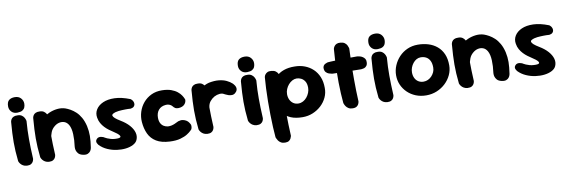

<svg xmlns="http://www.w3.org/2000/svg" viewBox="-59 -1166 5545 1867"><g transform="rotate(-10 2713.0 -232.0)"><path d="M123 -1Q101 -3 86.5 -11.5Q72 -20 63 -31Q54 -42 50.5 -50.5Q47 -59 47 -59Q41 -113 38.5 -158.5Q36 -204 36 -247Q36 -290 38.5 -338.5Q41 -387 46 -448Q46 -448 48 -456Q50 -464 56.5 -474.5Q63 -485 78 -492.5Q93 -500 117 -499Q144 -499 159.5 -488Q175 -477 182.5 -463.5Q190 -450 192.5 -440Q195 -430 195 -430Q191 -381 189.5 -338Q188 -295 188 -252.5Q188 -210 189.5 -162.5Q191 -115 194 -58Q194 -58 192.5 -49Q191 -40 184.5 -28Q178 -16 163.5 -8Q149 0 123 -1ZM123 -525Q86 -524 64.5 -546.5Q43 -569 43 -600Q43 -643 64 -660.5Q85 -678 122 -678Q160 -678 181.5 -654.5Q203 -631 203 -600Q203 -580 196 -563Q189 -546 172 -536Q155 -526 123 -525Z M674 -12Q647 -19 634 -34Q621 -49 616.5 -64.5Q612 -80 612.5 -92Q613 -104 613 -104Q622 -167 619.5 -225Q617 -283 598 -317Q582 -345 557.5 -354.5Q533 -364 505.5 -358Q478 -352 454 -331Q429 -310 417.5 -280.5Q406 -251 402.5 -221Q399 -191 398 -168Q398 -143 397.5 -126.5Q397 -110 397.5 -98.5Q398 -87 398 -75Q398 -75 397.5 -68Q397 -61 393 -52Q389 -43 378 -35.5Q367 -28 345 -26Q327 -25 312.5 -35Q298 -45 290 -55Q282 -65 282 -65Q272 -80 270.5 -94Q269 -108 270 -128Q271 -148 268 -180Q264 -218 263.5 -245.5Q263 -273 266.5 -294.5Q270 -316 279 -336.5Q288 -357 304 -380Q326 -407 358.5 -431Q391 -455 429 -471.5Q467 -488 508 -492.5Q549 -497 587 -485Q610 -477 636 -462.5Q662 -448 687.5 -424.5Q713 -401 733.5 -365Q754 -329 766 -279Q777 -229 776.5 -180.5Q776 -132 766 -67Q766 -67 763.5 -56Q761 -45 752 -32Q743 -19 724.5 -11.5Q706 -4 674 -12ZM341 -1Q319 -3 304.5 -11.5Q290 -20 281 -31Q272 -42 268.5 -50.5Q265 -59 265 -59Q259 -113 256.5 -158.5Q254 -204 254 -247Q254 -290 256.5 -338.5Q259 -387 264 -448Q264 -448 266 -456Q268 -464 274.5 -474.5Q281 -485 296 -492.5Q311 -500 335 -499Q362 -499 377.5 -488Q393 -477 400.5 -463.5Q408 -450 410.5 -440Q413 -430 413 -430Q409 -381 407.5 -338Q406 -295 406 -252.5Q406 -210 407.5 -162.5Q409 -115 412 -58Q412 -58 410.5 -49Q409 -40 402.5 -28Q396 -16 381.5 -8Q367 0 341 -1Z M1013 -109Q1062 -106 1067.5 -118.5Q1073 -131 1042 -156Q1028 -167 1008.5 -179.5Q989 -192 968 -207.5Q947 -223 928.5 -242.5Q910 -262 896 -286.5Q882 -311 877 -342Q869 -386 891.5 -422.5Q914 -459 961 -480Q1008 -501 1075.5 -499Q1143 -497 1227 -464Q1227 -464 1232.5 -460.5Q1238 -457 1244 -449Q1250 -441 1254 -430.5Q1258 -420 1256 -405Q1253 -394 1246.5 -387Q1240 -380 1231.5 -377Q1223 -374 1217 -373Q1211 -372 1211 -372Q1211 -372 1204 -372.5Q1197 -373 1185.5 -373.5Q1174 -374 1159 -373.5Q1144 -373 1127.5 -372.5Q1111 -372 1094 -370Q1077 -368 1062 -364Q1043 -358 1033.5 -351.5Q1024 -345 1026.5 -334.5Q1029 -324 1045.5 -309Q1062 -294 1097 -273Q1147 -243 1178.5 -207.5Q1210 -172 1220.5 -135Q1231 -98 1216 -63Q1205 -37 1173.5 -20.5Q1142 -4 1099.5 1Q1057 6 1010.5 -0.5Q964 -7 920 -26.5Q876 -46 844 -79Q844 -79 840 -84.5Q836 -90 831.5 -98.5Q827 -107 827.5 -117.5Q828 -128 838 -139Q847 -149 858.5 -151.5Q870 -154 881 -152Q892 -150 899.5 -147Q907 -144 907 -144Q907 -144 915 -139Q923 -134 938 -127.5Q953 -121 972.5 -115.5Q992 -110 1013 -109Z M1533 9Q1451 5 1401 -25.5Q1351 -56 1327 -107.5Q1303 -159 1298 -224Q1294 -276 1309.5 -325Q1325 -374 1357.5 -412.5Q1390 -451 1437 -473.5Q1484 -496 1544 -495Q1597 -494 1633 -481Q1669 -468 1692.5 -449Q1716 -430 1728.5 -411Q1741 -392 1746 -379.5Q1751 -367 1751 -367Q1751 -367 1750.5 -358Q1750 -349 1744 -336Q1738 -323 1722 -311Q1710 -303 1691.5 -299Q1673 -295 1656 -298Q1639 -301 1631 -311Q1629 -311 1624.5 -317.5Q1620 -324 1611.5 -331.5Q1603 -339 1589.5 -344.5Q1576 -350 1557 -349Q1532 -347 1514 -338.5Q1496 -330 1483.5 -315Q1471 -300 1465 -281Q1459 -262 1459 -240Q1459 -207 1470 -185.5Q1481 -164 1500 -152.5Q1519 -141 1541 -139Q1560 -138 1577 -142Q1594 -146 1609 -152.5Q1624 -159 1634 -164.5Q1644 -170 1648 -171Q1674 -179 1693.5 -175Q1713 -171 1728 -161.5Q1743 -152 1751 -139Q1765 -121 1765.5 -106Q1766 -91 1762.5 -81.5Q1759 -72 1759 -72Q1759 -72 1746.5 -59Q1734 -46 1707.5 -29Q1681 -12 1638 0Q1595 12 1533 9Z M1895 -70Q1875 -68 1864 -80.5Q1853 -93 1848 -110.5Q1843 -128 1842 -141.5Q1841 -155 1841 -155Q1835 -182 1832.5 -197.5Q1830 -213 1830.5 -222.5Q1831 -232 1832.5 -241.5Q1834 -251 1834 -265Q1838 -324 1861 -370Q1884 -416 1922 -446Q1960 -476 2006 -488Q2061 -499 2104.5 -494.5Q2148 -490 2180.5 -474.5Q2213 -459 2234 -439Q2234 -439 2239 -433.5Q2244 -428 2250.5 -418.5Q2257 -409 2260 -396.5Q2263 -384 2259 -371Q2255 -358 2239 -344Q2225 -332 2206.5 -331.5Q2188 -331 2171 -337Q2154 -343 2142.5 -349Q2131 -355 2131 -355Q2115 -365 2089 -363Q2063 -361 2036 -347Q2010 -332 1992 -309.5Q1974 -287 1970 -257Q1967 -234 1965.5 -216.5Q1964 -199 1963 -184Q1962 -169 1962 -152.5Q1962 -136 1963 -114Q1963 -114 1958 -104Q1953 -94 1938.5 -83.5Q1924 -73 1895 -70ZM1904 -1Q1882 -3 1867.5 -11.5Q1853 -20 1844 -31Q1835 -42 1831.5 -50.5Q1828 -59 1828 -59Q1822 -113 1819.5 -158.5Q1817 -204 1817 -247Q1817 -290 1819.5 -338.5Q1822 -387 1827 -448Q1827 -448 1829 -456Q1831 -464 1837.5 -474.5Q1844 -485 1859 -492.5Q1874 -500 1898 -499Q1925 -499 1940.5 -488Q1956 -477 1963.5 -463.5Q1971 -450 1973.5 -440Q1976 -430 1976 -430Q1972 -381 1970.5 -338Q1969 -295 1969 -252.5Q1969 -210 1970.5 -162.5Q1972 -115 1975 -58Q1975 -58 1973.5 -49Q1972 -40 1965.5 -28Q1959 -16 1944.5 -8Q1930 0 1904 -1Z M2392 -1Q2370 -3 2355.5 -11.5Q2341 -20 2332 -31Q2323 -42 2319.5 -50.5Q2316 -59 2316 -59Q2310 -113 2307.5 -158.5Q2305 -204 2305 -247Q2305 -290 2307.5 -338.5Q2310 -387 2315 -448Q2315 -448 2317 -456Q2319 -464 2325.5 -474.5Q2332 -485 2347 -492.5Q2362 -500 2386 -499Q2413 -499 2428.5 -488Q2444 -477 2451.5 -463.5Q2459 -450 2461.5 -440Q2464 -430 2464 -430Q2460 -381 2458.5 -338Q2457 -295 2457 -252.5Q2457 -210 2458.5 -162.5Q2460 -115 2463 -58Q2463 -58 2461.5 -49Q2460 -40 2453.5 -28Q2447 -16 2432.5 -8Q2418 0 2392 -1ZM2392 -525Q2355 -524 2333.5 -546.5Q2312 -569 2312 -600Q2312 -643 2333 -660.5Q2354 -678 2391 -678Q2429 -678 2450.5 -654.5Q2472 -631 2472 -600Q2472 -580 2465 -563Q2458 -546 2441 -536Q2424 -526 2392 -525Z M2848 0Q2778 0 2731 -20Q2684 -40 2656 -74.5Q2628 -109 2616 -153.5Q2604 -198 2604 -248Q2604 -309 2620 -356Q2636 -403 2668 -435Q2700 -467 2746.5 -483.5Q2793 -500 2853 -499Q2907 -499 2953 -481.5Q2999 -464 3033.5 -431.5Q3068 -399 3087.5 -352Q3107 -305 3107 -244Q3108 -194 3087.5 -150Q3067 -106 3031 -72.5Q2995 -39 2948 -19.5Q2901 0 2848 0ZM2636 214Q2611 214 2594.5 204Q2578 194 2569 180.5Q2560 167 2556 157Q2552 147 2552 147Q2548 104 2545 45.5Q2542 -13 2541 -78Q2540 -143 2540.5 -209.5Q2541 -276 2544 -337Q2547 -398 2551 -446Q2551 -446 2553 -454.5Q2555 -463 2563 -473.5Q2571 -484 2585 -491Q2599 -498 2624 -496Q2650 -494 2665 -483Q2680 -472 2687 -458.5Q2694 -445 2696.5 -435.5Q2699 -426 2699 -426Q2697 -387 2696 -331.5Q2695 -276 2694.5 -212Q2694 -148 2695 -81.5Q2696 -15 2697.5 46.5Q2699 108 2702 157Q2702 157 2700 165.5Q2698 174 2692 185.5Q2686 197 2673 205.5Q2660 214 2636 214ZM2830 -138Q2854 -138 2875.5 -149.5Q2897 -161 2913 -180.5Q2929 -200 2938.5 -224Q2948 -248 2948 -273Q2948 -313 2933 -336.5Q2918 -360 2896 -370.5Q2874 -381 2852 -381Q2830 -381 2809 -369.5Q2788 -358 2771.5 -339Q2755 -320 2745 -296Q2735 -272 2735 -246Q2735 -216 2746.5 -191.5Q2758 -167 2779.5 -152.5Q2801 -138 2830 -138Z M3343 0Q3317 0 3300.5 -10Q3284 -20 3275 -33.5Q3266 -47 3262.5 -57Q3259 -67 3259 -67Q3255 -110 3252 -162Q3249 -214 3248.5 -270.5Q3248 -327 3249 -384.5Q3250 -442 3253 -497Q3256 -552 3260 -601Q3260 -601 3262.5 -609Q3265 -617 3272.5 -627.5Q3280 -638 3294.5 -645Q3309 -652 3333 -650Q3359 -648 3374 -637Q3389 -626 3396 -612.5Q3403 -599 3405.5 -589Q3408 -579 3408 -579Q3407 -541 3405 -491.5Q3403 -442 3402 -387Q3401 -332 3401.5 -274.5Q3402 -217 3403 -161.5Q3404 -106 3407 -57Q3407 -57 3405.5 -48.5Q3404 -40 3398 -28.5Q3392 -17 3379 -8.5Q3366 0 3343 0ZM3483 -360Q3404 -360 3334 -362.5Q3264 -365 3208 -366Q3208 -366 3197 -367.5Q3186 -369 3170.5 -374.5Q3155 -380 3143 -392.5Q3131 -405 3129 -425Q3127 -444 3134 -455.5Q3141 -467 3151.5 -472.5Q3162 -478 3170.5 -480.5Q3179 -483 3179 -483Q3187 -484 3209 -485Q3231 -486 3262 -487Q3293 -488 3328.5 -488.5Q3364 -489 3400 -489.5Q3436 -490 3468 -490Q3468 -490 3477 -489Q3486 -488 3498.5 -484.5Q3511 -481 3523.5 -473Q3536 -465 3544.5 -452.5Q3553 -440 3552 -420Q3552 -396 3541 -382.5Q3530 -369 3516.5 -365Q3503 -361 3493 -360.5Q3483 -360 3483 -360Z M3681 -1Q3659 -3 3644.5 -11.5Q3630 -20 3621 -31Q3612 -42 3608.5 -50.5Q3605 -59 3605 -59Q3599 -113 3596.5 -158.5Q3594 -204 3594 -247Q3594 -290 3596.5 -338.5Q3599 -387 3604 -448Q3604 -448 3606 -456Q3608 -464 3614.5 -474.5Q3621 -485 3636 -492.5Q3651 -500 3675 -499Q3702 -499 3717.5 -488Q3733 -477 3740.5 -463.5Q3748 -450 3750.5 -440Q3753 -430 3753 -430Q3749 -381 3747.5 -338Q3746 -295 3746 -252.5Q3746 -210 3747.5 -162.5Q3749 -115 3752 -58Q3752 -58 3750.5 -49Q3749 -40 3742.5 -28Q3736 -16 3721.5 -8Q3707 0 3681 -1ZM3681 -525Q3644 -524 3622.5 -546.5Q3601 -569 3601 -600Q3601 -643 3622 -660.5Q3643 -678 3680 -678Q3718 -678 3739.5 -654.5Q3761 -631 3761 -600Q3761 -580 3754 -563Q3747 -546 3730 -536Q3713 -526 3681 -525Z M4068 0Q4012 0 3965 -19Q3918 -38 3883.5 -71.5Q3849 -105 3830 -148.5Q3811 -192 3811 -242Q3811 -292 3830.5 -338.5Q3850 -385 3884.5 -421.5Q3919 -458 3966 -479Q4013 -500 4069 -500Q4125 -500 4173.5 -485Q4222 -470 4259 -439Q4296 -408 4316.5 -361Q4337 -314 4337 -250Q4337 -200 4316 -155Q4295 -110 4258 -75Q4221 -40 4172.5 -20Q4124 0 4068 0ZM4065 -136Q4088 -136 4108.5 -145.5Q4129 -155 4145 -172Q4161 -189 4170.5 -210Q4180 -231 4180 -256Q4180 -297 4166.5 -323Q4153 -349 4130 -361.5Q4107 -374 4076 -374Q4054 -374 4034.5 -363Q4015 -352 4000 -333Q3985 -314 3976.5 -291Q3968 -268 3968 -244Q3968 -212 3980 -187.5Q3992 -163 4014 -149.5Q4036 -136 4065 -136Z M4808 -12Q4781 -19 4768 -34Q4755 -49 4750.5 -64.5Q4746 -80 4746.5 -92Q4747 -104 4747 -104Q4756 -167 4753.5 -225Q4751 -283 4732 -317Q4716 -345 4691.5 -354.5Q4667 -364 4639.5 -358Q4612 -352 4588 -331Q4563 -310 4551.5 -280.5Q4540 -251 4536.5 -221Q4533 -191 4532 -168Q4532 -143 4531.5 -126.5Q4531 -110 4531.5 -98.5Q4532 -87 4532 -75Q4532 -75 4531.5 -68Q4531 -61 4527 -52Q4523 -43 4512 -35.5Q4501 -28 4479 -26Q4461 -25 4446.5 -35Q4432 -45 4424 -55Q4416 -65 4416 -65Q4406 -80 4404.5 -94Q4403 -108 4404 -128Q4405 -148 4402 -180Q4398 -218 4397.5 -245.5Q4397 -273 4400.5 -294.5Q4404 -316 4413 -336.5Q4422 -357 4438 -380Q4460 -407 4492.5 -431Q4525 -455 4563 -471.5Q4601 -488 4642 -492.5Q4683 -497 4721 -485Q4744 -477 4770 -462.5Q4796 -448 4821.5 -424.5Q4847 -401 4867.5 -365Q4888 -329 4900 -279Q4911 -229 4910.5 -180.5Q4910 -132 4900 -67Q4900 -67 4897.5 -56Q4895 -45 4886 -32Q4877 -19 4858.5 -11.5Q4840 -4 4808 -12ZM4475 -1Q4453 -3 4438.5 -11.5Q4424 -20 4415 -31Q4406 -42 4402.5 -50.5Q4399 -59 4399 -59Q4393 -113 4390.5 -158.5Q4388 -204 4388 -247Q4388 -290 4390.5 -338.5Q4393 -387 4398 -448Q4398 -448 4400 -456Q4402 -464 4408.5 -474.5Q4415 -485 4430 -492.5Q4445 -500 4469 -499Q4496 -499 4511.5 -488Q4527 -477 4534.5 -463.5Q4542 -450 4544.5 -440Q4547 -430 4547 -430Q4543 -381 4541.5 -338Q4540 -295 4540 -252.5Q4540 -210 4541.5 -162.5Q4543 -115 4546 -58Q4546 -58 4544.5 -49Q4543 -40 4536.5 -28Q4530 -16 4515.5 -8Q4501 0 4475 -1Z M5147 -109Q5196 -106 5201.5 -118.5Q5207 -131 5176 -156Q5162 -167 5142.5 -179.5Q5123 -192 5102 -207.5Q5081 -223 5062.5 -242.5Q5044 -262 5030 -286.5Q5016 -311 5011 -342Q5003 -386 5025.5 -422.5Q5048 -459 5095 -480Q5142 -501 5209.5 -499Q5277 -497 5361 -464Q5361 -464 5366.5 -460.5Q5372 -457 5378 -449Q5384 -441 5388 -430.5Q5392 -420 5390 -405Q5387 -394 5380.5 -387Q5374 -380 5365.5 -377Q5357 -374 5351 -373Q5345 -372 5345 -372Q5345 -372 5338 -372.5Q5331 -373 5319.5 -373.5Q5308 -374 5293 -373.5Q5278 -373 5261.5 -372.5Q5245 -372 5228 -370Q5211 -368 5196 -364Q5177 -358 5167.5 -351.5Q5158 -345 5160.5 -334.5Q5163 -324 5179.5 -309Q5196 -294 5231 -273Q5281 -243 5312.5 -207.5Q5344 -172 5354.5 -135Q5365 -98 5350 -63Q5339 -37 5307.5 -20.5Q5276 -4 5233.5 1Q5191 6 5144.5 -0.5Q5098 -7 5054 -26.5Q5010 -46 4978 -79Q4978 -79 4974 -84.5Q4970 -90 4965.5 -98.5Q4961 -107 4961.5 -117.5Q4962 -128 4972 -139Q4981 -149 4992.5 -151.5Q5004 -154 5015 -152Q5026 -150 5033.5 -147Q5041 -144 5041 -144Q5041 -144 5049 -139Q5057 -134 5072 -127.5Q5087 -121 5106.5 -115.5Q5126 -110 5147 -109Z"/></g></svg>

Font: Sour Gummy Black
Style: Bold
Weight: 700
Version: Version 1.000